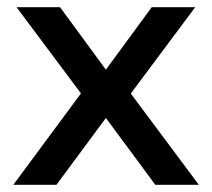

<svg xmlns="http://www.w3.org/2000/svg" viewBox="-20 -514 589 534"><path d="M17 0 225 -281 227 -225 26 -494H147L282 -310H267L402 -494H523L323 -226L325 -279L533 0H412L267 -196H282L137 0Z"/></svg>

Font: Nunito Sans 9pt SemiBold
Style: Regular
Weight: 600
Version: Version 3.101;gftools[0.9.27]